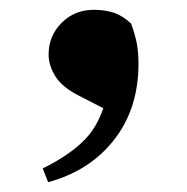

<svg xmlns="http://www.w3.org/2000/svg" viewBox="-20 -182 380 391"><path d="M78 189 67 161Q122 134 153.5 101.5Q185 69 198 11L211 49L139 12Q106 -5 92.5 -27Q79 -49 79 -71Q79 -109 105.5 -135.5Q132 -162 171 -162Q194 -162 212 -156Q230 -150 247 -134Q255 -112 258.5 -94Q262 -76 262 -52Q262 39 212.5 102.5Q163 166 78 189Z"/></svg>

Font: Noto Serif SC ExtraLight Black
Style: Regular
Weight: 900
Version: Version 2.002-H1;hotconv 1.1.0;makeotfexe 2.6.0